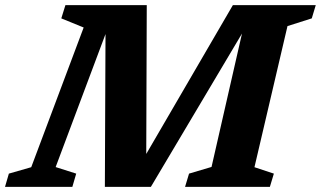

<svg xmlns="http://www.w3.org/2000/svg" viewBox="-56 -727 1249 747"><path d="M515 -707 513 -128 850 -707H1172.5L1157 -655.5L1062.5 -625.5L934 -76.5L1009.5 -51.5L994 0H664L679.5 -51.5L767 -77.5L885.5 -596.5L531 0H352L354.5 -594.5L160.5 -77L240.5 -51.5L225.5 0H-36.5L-21.5 -51.5L65.5 -76.5L269.5 -620L182.5 -655.5L198.5 -707Z"/></svg>

Font: Newsreader 6pt SemiBold
Style: Italic
Weight: 600
Italic angle: -17°
Designer: Hugues Gentile
Foundry: Production Type
Version: Version 1.003; ttfautohint (v1.8.3)